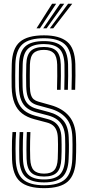

<svg xmlns="http://www.w3.org/2000/svg" viewBox="-20 -996 468 1024"><path d="M215 7.5Q128.8 7.5 88 -27.2Q47.2 -62 44.2 -146.2Q43.8 -170.2 43.5 -195.2Q43.2 -220.2 44 -244.8Q44.8 -269.2 46.5 -291.8H65.8Q64.5 -274 63.6 -251.6Q62.8 -229.2 62.8 -203Q62.8 -176.8 63.8 -147Q66.2 -71 102.2 -39.5Q138.2 -8 215 -8Q292.8 -8 327.6 -40.2Q362.5 -72.5 365.5 -147Q366.2 -165.5 366.5 -184.9Q366.8 -204.2 366.8 -224.1Q366.8 -244 366 -264.2Q363.8 -330 332.4 -366.1Q301 -402.2 245.8 -417L180 -435Q160 -440.5 147 -451.2Q134 -462 127.4 -482Q120.8 -502 119.8 -534.5Q119 -564.8 119.2 -592.9Q119.5 -621 120.2 -652.8Q121.8 -702.2 143.8 -723.9Q165.8 -745.5 214.5 -745.5Q258.8 -745.5 280.6 -724.8Q302.5 -704 304.2 -652Q305 -627.5 304.8 -590.9Q304.5 -554.2 303.2 -517H284Q285 -555 285.4 -590.4Q285.8 -625.8 285 -651.2Q283.8 -694.8 266.8 -712.4Q249.8 -730 214.5 -730Q177.2 -730 159 -712.5Q140.8 -695 139.5 -651.2Q139 -622.2 138.8 -593.1Q138.5 -564 139.2 -535Q139.8 -506.8 145 -490.5Q150.2 -474.2 160.1 -466.1Q170 -458 184.5 -454L250 -435.5Q313.5 -418 348.1 -376.9Q382.8 -335.8 385.2 -265Q386.2 -246.2 386.2 -225.8Q386.2 -205.2 386 -184.9Q385.8 -164.5 384.8 -146.2Q381.5 -64 342.1 -28.2Q302.8 7.5 215 7.5ZM215 -23.2Q148 -23.2 116.8 -51.6Q85.5 -80 83 -147.5Q82.5 -172.8 82.4 -197.4Q82.2 -222 82.9 -245.8Q83.5 -269.5 84.8 -291.8H104Q102.8 -270.8 102.1 -247.8Q101.5 -224.8 101.6 -199.9Q101.8 -175 102.5 -148Q104.5 -89.2 131 -64.1Q157.5 -39 215 -39Q273.2 -39 298.9 -64.8Q324.5 -90.5 326.8 -148.2Q327.5 -167.5 327.8 -186.2Q328 -205 328 -224Q328 -243 327.2 -262.8Q326 -296.8 315.4 -320Q304.8 -343.2 285.1 -357.9Q265.5 -372.5 237.5 -380L171 -397.5Q144 -404.8 124.2 -419.5Q104.5 -434.2 93.2 -461.4Q82 -488.5 81 -533.2Q80.5 -553.2 80.5 -573.2Q80.5 -593.2 80.8 -613.2Q81 -633.2 81.5 -653.8Q83.5 -720.2 114.8 -748.5Q146 -776.8 214.5 -776.8Q279.5 -776.8 310.1 -748.8Q340.8 -720.8 343 -653Q343.8 -629 343.5 -591.2Q343.2 -553.5 342 -517H322.8Q323.8 -554.5 324.1 -591.5Q324.5 -628.5 323.8 -652.5Q321.8 -712.8 295.1 -736.9Q268.5 -761 214.5 -761Q156.8 -761 129.8 -736.5Q102.8 -712 101 -653.2Q100 -624 99.9 -593.1Q99.8 -562.2 100.5 -533.8Q101.5 -496 110 -472.4Q118.5 -448.8 135 -435.6Q151.5 -422.5 175.5 -416L241.5 -398.2Q288.8 -385.8 316.5 -354.6Q344.2 -323.5 346.5 -263.5Q347.5 -242.5 347.6 -223.9Q347.8 -205.2 347.4 -186.8Q347 -168.2 346 -147.8Q343.5 -81.8 313.2 -52.5Q283 -23.2 215 -23.2ZM215 -54.5Q167.5 -54.5 145.5 -76.2Q123.5 -98 121.8 -148.8Q121.2 -172.5 121 -195.9Q120.8 -219.2 121.4 -243.1Q122 -267 123.2 -291.8H142.2Q141.2 -266.5 140.6 -244.1Q140 -221.8 140.2 -198.9Q140.5 -176 141.2 -149.2Q142.8 -106.2 160.1 -88.1Q177.5 -70 215 -70Q252.2 -70 269.2 -88.5Q286.2 -107 288 -149.2Q288.8 -171.8 289.1 -190.2Q289.5 -208.8 289.4 -225.9Q289.2 -243 288.5 -261.2Q287.5 -285.8 280.6 -302.1Q273.8 -318.5 260.9 -328.2Q248 -338 229.2 -342.8L162.2 -360.5Q124 -370.8 97.8 -390.9Q71.5 -411 57.5 -445.4Q43.5 -479.8 42.2 -532Q41.8 -560.5 41.8 -590.9Q41.8 -621.2 42.8 -654.8Q45.2 -737.5 85.9 -772.5Q126.5 -807.5 214.5 -807.5Q297 -807.5 338 -773.6Q379 -739.8 381.8 -654.5Q382.5 -631 382.4 -593.1Q382.2 -555.2 380.8 -517H361.5Q362.8 -553 363 -590.8Q363.2 -628.5 362.5 -653.5Q360 -729.5 324.5 -760.8Q289 -792 214.5 -792Q136.2 -792 100.4 -760.5Q64.5 -729 62 -654.2Q61.2 -626.5 61.1 -593Q61 -559.5 61.5 -532.5Q62.8 -486.5 74.5 -455.8Q86.2 -425 109.1 -406.8Q132 -388.5 166.8 -379L233.2 -361.2Q255.8 -355.5 272 -343.8Q288.2 -332 297.5 -312.1Q306.8 -292.2 307.8 -262Q308.5 -243.8 308.6 -225.4Q308.8 -207 308.5 -188.1Q308.2 -169.2 307.2 -149Q305.2 -98.5 283.9 -76.5Q262.5 -54.5 215 -54.5ZM174.8 -845 257.8 -976H279.5L193 -845ZM245.8 -845 343.2 -976H365.2L264 -845ZM210.5 -845 300.5 -976H322.5L228.5 -845Z"/></svg>

Font: Big Shoulders Inline Text Thin SemiBold
Style: Regular
Weight: 600
Version: Version 2.002